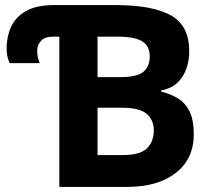

<svg xmlns="http://www.w3.org/2000/svg" viewBox="-20 -734 834 754"><path d="M213 0V-590H187Q156 -590 141 -573.5Q126 -557 126 -534Q126 -517 129.5 -505.5Q133 -494 136 -486H18Q14 -494 10 -509Q6 -524 6 -544Q6 -590 23.5 -628.5Q41 -667 82 -690.5Q123 -714 191 -714H435Q578 -714 650.5 -674Q723 -634 723 -533Q723 -472 694.5 -430Q666 -388 613 -379V-374Q648 -366 677.5 -348.5Q707 -331 724 -297Q741 -263 741 -207Q741 -110 670.5 -55Q600 0 479 0ZM363 -431H451Q517 -431 542.5 -451.5Q568 -472 568 -513Q568 -554 538 -572Q508 -590 443 -590H363ZM363 -125H462Q530 -125 557 -151.5Q584 -178 584 -222Q584 -262 556.5 -286.5Q529 -311 457 -311H363Z"/></svg>

Font: Noto Sans
Style: Bold
Weight: 700
Designer: Monotype Design Team
Foundry: Monotype Imaging Inc.
Version: Version 2.000;GOOG;noto-source:20170915:90ef993387c0; ttfaut